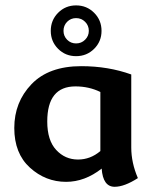

<svg xmlns="http://www.w3.org/2000/svg" viewBox="-20 -677 573 722"><path d="M411.1 25.4Q367.2 25.4 362.3 -43Q298.8 6.8 228.5 6.8Q151.4 6.8 92.5 -46.6Q33.7 -100.1 33.7 -195.8Q33.7 -293 98.6 -360.6Q163.6 -428.2 285.6 -428.2Q386.7 -428.2 473.6 -397V-122.6Q473.6 -64.9 498.5 -7.3Q447.8 25.4 411.1 25.4ZM273.4 -77.1Q319.8 -77.1 357.4 -108.9V-331.1Q314.5 -352.1 263.7 -352.1Q157.7 -352.1 157.7 -220.2Q157.7 -149.4 191.2 -113.3Q224.6 -77.1 273.4 -77.1ZM266.1 -465.8Q226.1 -465.8 198.5 -493.4Q170.9 -521 170.9 -561Q170.9 -601.1 198.5 -628.9Q226.1 -656.7 266.1 -656.7Q306.2 -656.7 334 -628.9Q361.8 -601.1 361.8 -561Q361.8 -521 334 -493.4Q306.2 -465.8 266.1 -465.8ZM266.1 -513.7Q286.1 -513.7 300 -527.6Q314 -541.5 314 -561Q314 -581.1 300 -595Q286.1 -608.9 266.1 -608.9Q246.1 -608.9 232.4 -595Q218.8 -581.1 218.8 -561Q218.8 -541.5 232.4 -527.6Q246.1 -513.7 266.1 -513.7Z"/></svg>

Font: Bainsley
Style: Bold
Weight: 700
Designer: Paul James MIller
Foundry: High-Logic / Made with FontCreator
Version: Version 1.411;March 28, 2021;FontCreator 13.0.0.2683 64-bit